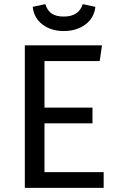

<svg xmlns="http://www.w3.org/2000/svg" viewBox="-20 -908 575 928"><path d="M462 -613H195V-388H427V-312H195V-76H481V0H100V-689H473ZM138 -875 199 -888Q209 -856 230.5 -842Q252 -828 288 -828Q324 -828 347 -842.5Q370 -857 380 -888L441 -875Q435 -821 392.5 -789.5Q350 -758 288 -758Q227 -758 185.5 -789.5Q144 -821 138 -875Z"/></svg>

Font: Fira GO
Style: Regular
Weight: 400
Designer: Carrois Corporate
Foundry: Carrois Corporate GbR
Version: Version 0.300